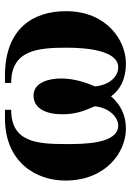

<svg xmlns="http://www.w3.org/2000/svg" viewBox="103 -616 527 773"><g transform="rotate(-90 366.5 -229.5)"><path d="M419 -448C552 -448 561 -340 561 -224C561 -145 550 -17 482 -17C447 -17 411 -49 405 -111C422 -149 437 -197 437 -247C437 -293 423 -358 368 -358C315 -358 293 -305 293 -244C293 -191 304 -159 325 -112C320 -52 279 -17 248 -17C173 -17 173 -158 173 -224C173 -340 178 -448 311 -448V-473H277C101 -473 26 -349 26 -230C26 -67 140 14 235 14C290 14 334 -9 365 -46C391 -9 436 14 497 14C592 14 708 -65 708 -227C708 -360 638 -473 448 -473H419Z"/></g></svg>

Font: XITS
Style: Bold
Weight: 700
Designer: MicroPress Inc., with final additions and corrections provided by Coen Hoffman, Elsevier (retired)
Version: Version 1.107